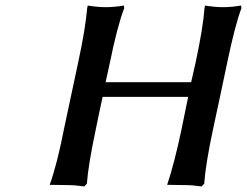

<svg xmlns="http://www.w3.org/2000/svg" viewBox="-20 -671 895 696"><path d="M788.1 -645Q819.3 -645 854 -650.9L855 -641.1Q831.5 -578.1 803.2 -441.9Q794.9 -401.9 777.8 -321.5Q760.7 -241.2 752 -201.2Q725.6 -77.6 720.2 -4.9L710.9 4.9Q677.7 0 652.8 0L585.9 -1Q611.8 -77.6 638.2 -203.1L662.1 -319.8H352.1Q349.6 -309.1 340.3 -265.9Q331.1 -222.7 327.1 -201.2Q299.8 -72.8 294.9 -4.9L285.2 4.9Q252 0 228 0L160.2 -1Q187 -75.7 211.9 -203.1Q261.2 -435.1 263.2 -443.8Q289.6 -565.9 295.9 -640.1Q295.9 -640.6 296.9 -645.5Q297.9 -650.4 297.9 -650.9Q334 -645 362.8 -645Q393.6 -645 429.2 -650.9L430.2 -641.1Q405.3 -576.7 377.9 -441.9Q376.5 -434.1 371.1 -410.6Q365.7 -387.2 362.8 -373H672.9Q675.3 -385.7 681.2 -409.7Q687 -433.6 689 -443.8Q716.3 -571.8 721.2 -640.1Q721.2 -640.6 722.2 -645.5Q723.1 -650.4 723.1 -650.9Q759.3 -645 788.1 -645Z"/></svg>

Font: Linear Smooth
Style: Bold Italic
Weight: 700
Designer: Philipp H. Poll, Flanker
Foundry: Philipp H. Poll, reworked by Flanker
Version: Version 1.061 | FøM Fix